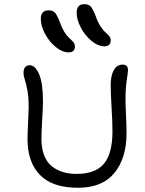

<svg xmlns="http://www.w3.org/2000/svg" viewBox="-20 -929 690 912"><path d="M476.1 -709Q445.8 -709 414.6 -734.9Q383.3 -760.7 363.8 -798.1Q344.2 -835.4 344.2 -869.1Q344.2 -909.2 380.9 -909.2Q400.4 -909.2 410.6 -898.4Q420.9 -887.7 435.1 -851.1Q444.8 -822.8 458.3 -802.7Q471.7 -782.7 481.7 -774.7Q491.7 -766.6 498.8 -757.6Q505.9 -748.5 505.9 -737.8Q505.9 -709 476.1 -709ZM306.2 -680.2Q275.9 -680.2 244.6 -705.8Q213.4 -731.4 193.6 -768.8Q173.8 -806.2 173.8 -839.8Q173.8 -879.9 210.9 -879.9Q230.5 -879.9 240.7 -869.1Q251 -858.4 265.1 -821.8Q272.9 -798.8 283.4 -781.2Q293.9 -763.7 302.7 -754.6Q311.5 -745.6 319.3 -738.5Q327.1 -731.4 331.5 -724.6Q335.9 -717.8 335.9 -709Q335.9 -680.2 306.2 -680.2ZM351.1 -37.1Q229 -37.1 169.9 -97.9Q110.8 -158.7 110.8 -267.1Q110.8 -296.4 113.5 -349.1Q116.2 -401.9 116.2 -418.9Q116.2 -467.8 110.1 -500Q104 -532.2 97.9 -550.3Q91.8 -568.4 91.8 -583Q91.8 -619.1 122.1 -619.1Q147 -619.1 165.5 -577.1Q184.1 -535.2 184.1 -448.2Q184.1 -422.9 180.4 -360.6Q176.8 -298.3 176.8 -269Q176.8 -224.1 189.7 -191.2Q202.6 -158.2 226.1 -139.4Q249.5 -120.6 278.8 -111.8Q308.1 -103 344.2 -103Q433.6 -103 473.9 -151.6Q514.2 -200.2 514.2 -305.2Q514.2 -349.6 510 -416.7Q505.9 -483.9 505.9 -524.9Q505.9 -570.8 520.8 -596.4Q535.6 -622.1 562 -622.1Q575.2 -622.1 581.5 -616Q587.9 -609.9 587.9 -594.2Q587.9 -586.9 582 -547.9Q576.2 -508.8 576.2 -460.9Q576.2 -434.1 578.6 -380.1Q581.1 -326.2 581.1 -297.9Q581.1 -177.7 523.4 -107.4Q465.8 -37.1 351.1 -37.1Z"/></svg>

Font: Shantell Sans Irregular
Style: Regular
Weight: 300
Designer: Stephen Nixon, Anya Danilova, Shantell Martin
Foundry: Arrow Type
Version: Version 1.006;[9816181b4]